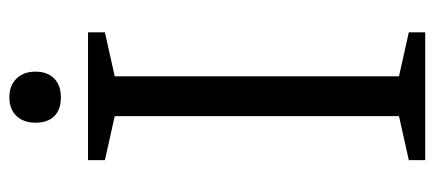

<svg xmlns="http://www.w3.org/2000/svg" viewBox="-279 -649 928 410"><g transform="rotate(-90 185.0 -444.0)"><path d="M227 -56V-663L321 -684V-720H48V-684L142 -663V-56L48 -35V0H321V-35ZM128 -832Q128 -806 142 -792Q156 -778 182 -778Q208 -778 222.5 -792.5Q237 -807 237 -832Q237 -858 222 -873Q207 -888 182 -888Q157 -888 142.5 -873Q128 -858 128 -832Z"/></g></svg>

Font: GradeGX
Style: Regular
Weight: 100
Width: 1
Designer: Adam Twardoch
Foundry: Adam Twardoch
Version: Version 2.002; DEVELOPMENT